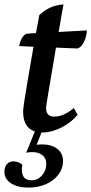

<svg xmlns="http://www.w3.org/2000/svg" viewBox="-49 -589 414 871"><path d="M145 12Q56 12 56 -83Q56 -95 60.5 -125Q65 -155 75 -215Q85 -275 103 -377L38 -380Q41 -400 50.5 -416Q60 -432 72 -436L114 -439Q118 -457 121.5 -477.5Q125 -498 129 -520Q153 -543 178.5 -554.5Q204 -566 239 -569Q233 -535 227.5 -504Q222 -473 217 -444L345 -451Q345 -438 340 -420Q335 -402 325.5 -387.5Q316 -373 302 -369L205 -373Q181 -232 170.5 -169.5Q160 -107 160 -99Q160 -60 197 -60Q240 -60 286 -99L303 -68Q274 -33 229.5 -10.5Q185 12 145 12ZM80 262Q31 262 1 242.5Q-29 223 -29 190Q-29 169 -18 156Q-7 143 12 143Q22 143 33.5 147Q45 151 52 158Q41 229 94 229Q122 229 141.5 207Q161 185 161 154Q161 129 143.5 115Q126 101 97 101Q81 101 70 104L112 0H144L117 68Q131 66 142 66Q184 66 210.5 86Q237 106 237 142Q237 175 216.5 202.5Q196 230 160.5 246Q125 262 80 262Z"/></svg>

Font: Petrona SemiBold
Style: Italic
Weight: 600
Italic angle: -9°
Designer: Ringo R. Seeber
Foundry: Ringo R. Seeber
Version: Version 2.001; ttfautohint (v1.8.3)